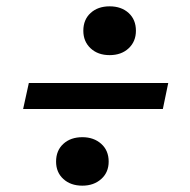

<svg xmlns="http://www.w3.org/2000/svg" viewBox="-20 -647 600 606"><path d="M409 -550Q409 -516 386 -494.5Q363 -473 326 -473Q289 -473 266 -494.5Q243 -516 243 -550Q243 -585 266 -606Q289 -627 326 -627Q363 -627 386 -606Q409 -585 409 -550ZM323 -137Q323 -103 299.5 -82Q276 -61 240 -61Q203 -61 180 -82Q157 -103 157 -137Q157 -172 180 -193Q203 -214 240 -214Q276 -214 299.5 -193Q323 -172 323 -137ZM511 -385 494 -303H53L71 -385Z"/></svg>

Font: Roboto Serif Medium
Style: Italic
Weight: 500
Italic angle: -10°
Designer: Greg Gazdowicz
Foundry: Commercial Type
Version: Version 1.008